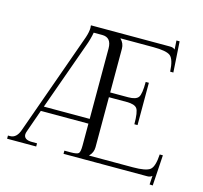

<svg xmlns="http://www.w3.org/2000/svg" viewBox="-113 -886 1113 1052"><g transform="rotate(15 443.5 -359.5)"><path d="M360 -684H312Q305 -645 290 -605L153 -222H413V-621Q413 -684 360 -684ZM4 0V-18H16Q54 -18 71 -71L277 -649Q288 -682 288 -705Q288 -706 287.5 -709Q287 -712 287 -714V-719H736Q754 -719 763 -710H764L761 -760H779L790 -586H772Q768 -656 745 -674Q722 -692 648 -692H462V-691Q484 -669 484 -639V-391H586Q630 -391 643.5 -409.5Q657 -428 657 -497H675V-257H657Q657 -327 643.5 -345.5Q630 -364 586 -364H484V-80Q484 -50 462 -28V-27H710Q784 -27 807 -45Q830 -63 834 -133H852L841 41L823 40L826 -9H825Q816 0 799 0H324V-18H360Q396 -18 404.5 -26.5Q413 -35 413 -71V-195H143L99 -70Q94 -57 94 -49Q94 -18 141 -18H169V0Z"/></g></svg>

Font: Foglihten068fMac
Style: Regular
Weight: 500
Designer: gluk (gluksza@wp.pl)
Foundry: gluk (gluksza@wp.pl)
Version: Version 0.68